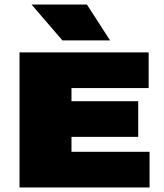

<svg xmlns="http://www.w3.org/2000/svg" viewBox="-20 -826 723 846"><path d="M66 0V-595H635V-438H295V-157H639V0ZM179 -223V-380H589V-223ZM255 -648 119 -806H363L465 -648Z"/></svg>

Font: Encode Sans SC Expanded Black
Style: Regular
Weight: 900
Width: 7
Designer: Multiple Designers
Foundry: Impallari Type
Version: Version 3.002